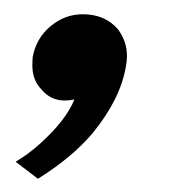

<svg xmlns="http://www.w3.org/2000/svg" viewBox="-20 -138 282 276"><path d="M34.5 119 2.5 94.5Q21 83.5 37 69Q74.5 35.5 87 5Q79 6.5 73 6.5Q53 6.5 40 -9Q26.5 -22.5 26.5 -44Q26.5 -50.5 27 -56Q32 -83 52.5 -100.2Q73 -117.5 99 -117.5Q131 -117.5 149.5 -96Q162.5 -78.5 162.5 -57.5Q162.5 -50.5 161 -42.5Q153 4.5 113.5 53Q83.5 88.5 34.5 119Z"/></svg>

Font: Lucymar Sans
Style: Italic
Weight: 400
Italic angle: -10°
Foundry: The League of Moveable Type (original font) / Main changes by Cristiano Sobral with portions from Mirco Monsees
Version: Version 2.00;August 30, 2020;FontCreator 13.0.0.2681 64-bit